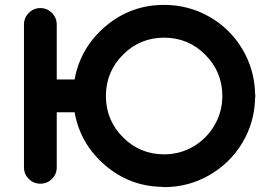

<svg xmlns="http://www.w3.org/2000/svg" viewBox="-20 -752 1109 785"><path d="M1023 -368Q1024 -363 1024 -359.5Q1024 -356 1023 -352Q1021 -252 971 -168.5Q921 -85 836 -36Q751 13 651 13Q648 13 643 12Q510 10 409 -77Q308 -164 285 -293H212V-68Q212 -40 192.5 -20.5Q173 -1 145 -1Q117 -1 97.5 -20.5Q78 -40 78 -68V-651Q78 -679 97.5 -699Q117 -719 145 -719Q173 -719 192.5 -699Q212 -679 212 -651V-427H285Q309 -558 412 -645Q515 -732 651 -732Q751 -732 836 -683.5Q921 -635 971 -551Q1021 -467 1023 -368ZM889 -359H890V-360H889Q889 -458 819.5 -528Q750 -598 651 -598Q553 -598 483.5 -529Q414 -460 413 -362Q413 -362 413 -361Q413 -360 413 -360V-358V-357Q414 -259 483.5 -190Q553 -121 651 -121Q716 -121 770.5 -153Q825 -185 857 -240Q889 -295 889 -359Z"/></svg>

Font: Multiround Pro
Style: Regular
Weight: 400
Designer: Ivan Filipov, Sasha Pavljenko
Version: Version 1.005;Fontself Maker 3.5.4